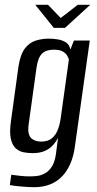

<svg xmlns="http://www.w3.org/2000/svg" viewBox="-20 -662 403 800"><path d="M122 118Q109 118 93 117Q77 116 61.5 114.5Q46 113 35 111.5Q24 110 21 109L27 66Q39 68 62 70.5Q85 73 103 73Q115 73 131.5 71.5Q148 70 165 61.5Q182 53 195 34Q208 15 213 -20L222 -89Q214 -72 200.5 -57Q187 -42 166.5 -33Q146 -24 116 -24Q97 -24 78.5 -27.5Q60 -31 45.5 -44Q31 -57 25 -84.5Q19 -112 26 -160L57 -385Q65 -436 84 -460.5Q103 -485 129.5 -493Q156 -501 183 -501Q204 -501 223 -497.5Q242 -494 256 -484.5Q270 -475 273 -455L288 -493H354L292 -51Q287 -13 274 18Q261 49 240 71.5Q219 94 189.5 106Q160 118 122 118ZM151 -72Q180 -72 196.5 -86Q213 -100 221.5 -123Q230 -146 233 -170L267 -414Q265 -422 259 -431.5Q253 -441 240.5 -448Q228 -455 204 -455Q172 -455 155 -438.5Q138 -422 132 -379L99 -141Q96 -117 100.5 -103Q105 -89 114.5 -82.5Q124 -76 134 -74Q144 -72 151 -72ZM204 -546 127 -642H180L233 -587L304 -642H356L251 -546Z"/></svg>

Font: Alumni Sans Thin Medium
Style: Italic
Weight: 500
Italic angle: -8°
Version: Version 1.016